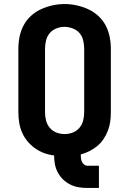

<svg xmlns="http://www.w3.org/2000/svg" viewBox="-20 -766 640 951"><path d="M413 165Q391 165 369.5 161.5Q348 158 328 148Q308 138 292.5 123Q277 108 266.5 88.5Q256 69 252 47.5Q248 26 248 4Q222 1 198 -8Q174 -17 153 -32Q132 -47 115.5 -67Q99 -87 89 -110.5Q79 -134 75 -159.5Q71 -185 71 -210V-525Q71 -555 77 -584.5Q83 -614 97 -640.5Q111 -667 133.5 -687.5Q156 -708 183.5 -720.5Q211 -733 240.5 -739.5Q270 -746 300 -746Q330 -746 359.5 -739.5Q389 -733 416.5 -720.5Q444 -708 466.5 -687.5Q489 -667 503 -640.5Q517 -614 523 -584.5Q529 -555 529 -525V-210Q529 -187 526 -164Q523 -141 514.5 -119Q506 -97 493 -77.5Q480 -58 462 -43Q444 -28 423 -17.5Q402 -7 380 -1V0Q380 9 381 18Q382 27 385.5 35Q389 43 396.5 49Q404 55 413 55H470V165ZM300 -102Q321 -102 340.5 -109.5Q360 -117 373.5 -133Q387 -149 392 -169.5Q397 -190 397 -210V-525Q397 -545 392 -566Q387 -587 373.5 -602.5Q360 -618 339.5 -625.5Q319 -633 299 -633Q278 -633 258.5 -625Q239 -617 226 -601.5Q213 -586 208 -565.5Q203 -545 203 -525V-210Q203 -190 208 -169.5Q213 -149 226.5 -133Q240 -117 259.5 -109.5Q279 -102 300 -102Z"/></svg>

Font: Iosevka Custom XBdEx
Style: Regular
Weight: 800
Width: 7
Monospace: yes
Designer: Belleve Invis
Foundry: Belleve Invis
Version: Version 11.2.4; ttfautohint (v1.8.4)